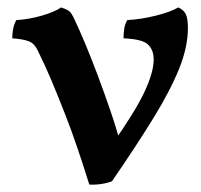

<svg xmlns="http://www.w3.org/2000/svg" viewBox="-20 -487 539 516"><path d="M220 9Q205 -39 189 -86.5Q173 -134 155 -180Q137 -226 119 -269Q101 -312 82 -350Q73 -370 57.5 -376Q42 -382 13 -384Q13 -398 15.5 -410.5Q18 -423 24 -433Q58 -435 92.5 -445Q127 -455 144 -467Q160 -462 166.5 -456.5Q173 -451 181 -433Q192 -410 208 -372Q224 -334 241.5 -287.5Q259 -241 276 -191.5Q293 -142 305 -97H280Q344 -188 368.5 -240.5Q393 -293 393 -327Q393 -353 377.5 -367.5Q362 -382 312 -384Q312 -398 314 -410.5Q316 -423 322 -433Q359 -435 399 -445Q439 -455 459 -467Q473 -461 479 -449.5Q485 -438 485 -412Q485 -361 461.5 -302.5Q438 -244 392.5 -170Q347 -96 281 0Q269 5 252 7.5Q235 10 220 9Z"/></svg>

Font: Vollkorn SemiBold
Style: Regular
Weight: 600
Designer: Friedrich Althausen
Foundry: Friedrich Althausen
Version: Version 5.000